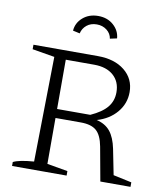

<svg xmlns="http://www.w3.org/2000/svg" viewBox="-92 -932 880 1009"><g transform="rotate(10 348.0 -427.5)"><path d="M575 -45 673 -24V0H512L479 -181Q468 -240 440.5 -264Q413 -288 357 -288H222V-43L332 -24V0H41V-21Q72 -37 151 -43L160 -603L41 -623V-647H385Q474 -647 528 -603.5Q582 -560 582 -489Q582 -428 542.5 -381Q503 -334 437 -315Q484 -304 510 -272Q536 -240 548 -181ZM374 -599H222V-336H399Q459 -363 486.5 -396.5Q514 -430 514 -476Q514 -533 476.5 -566Q439 -599 374 -599ZM351 -855Q400 -855 432.5 -826Q465 -797 468 -756L431 -748Q427 -775 404.5 -792.5Q382 -810 351 -810Q319 -810 297.5 -792.5Q276 -775 270 -748L233 -756Q236 -798 269 -826.5Q302 -855 351 -855Z"/></g></svg>

Font: Piazzolla Light
Style: Regular
Weight: 300
Designer: Juan Pablo del Peral
Foundry: Huerta Tipografica
Version: Version 1.330